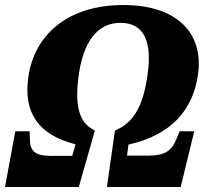

<svg xmlns="http://www.w3.org/2000/svg" viewBox="-63 -745 812 765"><path d="M-43 0H251L315 -225C250 -256 234 -325 251 -448C269 -573 321 -654 417 -654C515 -654 543 -573 525 -448C508 -325 471 -256 395 -225L363 0H657L711 -222H653L639 -189C620 -143 593 -125 527 -125H443L449 -169C615 -206 706 -303 726 -449C749 -610 645 -725 429 -725C200 -725 73 -600 50 -439C29 -295 91 -207 238 -170L225 -124H139C73 -124 56 -146 56 -193L55 -222H-2Z"/></svg>

Font: Noto Serif SemiCondensed Black
Style: Italic
Weight: 900
Width: 4
Italic angle: -12°
Designer: Monotype Design Team
Foundry: Monotype Imaging Inc.
Version: Version 2.014